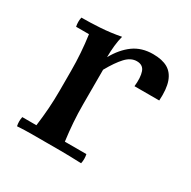

<svg xmlns="http://www.w3.org/2000/svg" viewBox="-112 -563 668 672"><g transform="rotate(30 222.0 -226.5)"><path d="M37 2Q33 -17 37 -35H94Q99 -73 101.5 -108Q104 -143 104 -180V-260Q104 -332 94 -403H42Q38 -422 42 -440Q77 -440 117 -442.5Q157 -445 199 -453Q194 -435 191.5 -411.5Q189 -388 189 -365L199 -320V-180Q199 -143 201.5 -108Q204 -73 209 -35H296Q300 -17 296 2Q243 0 212 0Q181 0 152 0Q123 0 95.5 0Q68 0 37 2ZM323 -325Q327 -362 319.5 -383.5Q312 -405 287 -405Q263 -405 242.5 -383Q222 -361 199 -320L189 -365Q213 -408 245.5 -431.5Q278 -455 324 -455Q361 -455 383.5 -442Q406 -429 416 -400.5Q426 -372 423 -325Z"/></g></svg>

Font: Poltawski Nowy
Style: Regular
Weight: 400
Designer: Adam Pótawski, Mateusz Machalski, Borys Kosmynka, Ania Wieluska
Foundry: Capitalics.wtf
Version: Version 1.001;gftools[0.9.25]